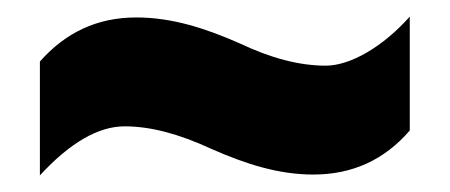

<svg xmlns="http://www.w3.org/2000/svg" viewBox="-20 -468 541 231"><path d="M234 -289C277 -270 316 -258 357 -258C403 -258 442 -275 473 -311V-448C440 -411 401 -389 372 -389C340 -389 306 -398 268 -416C227 -434 187 -447 144 -447C97 -447 59 -429 28 -394V-257C64 -296 98 -316 130 -316C161 -316 195 -307 234 -289Z"/></svg>

Font: Noto Sans Bengali ExtraCondensed Black
Style: Regular
Weight: 900
Width: 2
Designer: Joana Ranito - Universal Thirst; Jelle Bosma - Monotype Design Team
Foundry: Universal Thirst ehf.
Version: Version 3.000